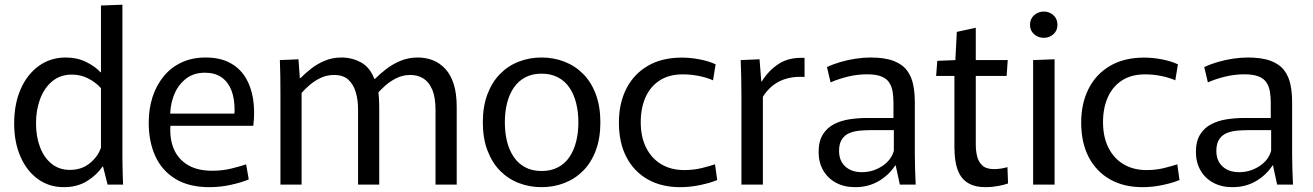

<svg xmlns="http://www.w3.org/2000/svg" viewBox="-20 -771 5486 802"><path d="M246.9 10.8Q185.3 10.8 138.7 -22.8Q92 -56.4 65.6 -116.5Q39.2 -176.6 39.2 -255.2Q39.2 -336.6 66.2 -398.4Q93.2 -460.2 141.9 -495.5Q190.7 -530.8 254.9 -530.8Q301.4 -530.8 339.2 -512.5Q377 -494.2 399.7 -469.2H401.7V-748L491.3 -751.4V-131.7Q491.3 -112.9 491.6 -88.9Q491.9 -64.9 492.6 -41.8Q493.3 -18.6 494.1 0H429.4L410.4 -75.4H408.4Q383.4 -38.8 342.6 -14Q301.8 10.8 246.9 10.8ZM272.2 -61.3Q321.8 -61.3 355.9 -89.8Q390.1 -118.3 401.7 -154.3V-402.8Q379.9 -427.1 348.6 -443.3Q317.2 -459.4 280.2 -459.4Q231.8 -459.4 198.3 -431.6Q164.8 -403.7 147.6 -357.7Q130.4 -311.6 130.4 -255.9Q130.4 -200.5 147.3 -156.2Q164.2 -111.8 195.9 -86.6Q227.6 -61.3 272.2 -61.3Z M854.7 10.8Q769.6 10.8 713.2 -23.5Q656.8 -57.8 629 -118.3Q601.2 -178.8 601.2 -258.1Q601.2 -316 617 -365.2Q632.8 -414.4 663.4 -451.8Q693.9 -489.3 738.1 -510Q782.3 -530.8 839.2 -530.8Q897.6 -530.8 938.6 -509.5Q979.7 -488.2 1004 -449.7Q1028.4 -411.2 1036.9 -359.1Q1045.4 -307.1 1038.1 -245.5H650.8L695.9 -279.1Q684.8 -213.9 700.3 -164.3Q715.8 -114.6 757.6 -86.2Q799.4 -57.8 866.2 -57.8Q909.2 -57.8 946.8 -67.1Q984.4 -76.3 1008.1 -84.5L1019.1 -21.6Q989.2 -8.9 945 0.9Q900.7 10.8 854.7 10.8ZM651.8 -296.6H958.8Q959.8 -301.8 959.8 -306.1Q959.8 -310.4 959.8 -312.8Q959.8 -360.4 946.2 -394.8Q932.5 -429.2 905.1 -448.2Q877.8 -467.3 835.7 -467.3Q786.7 -467.3 753.3 -439.4Q719.9 -411.6 704.1 -366.9Q688.3 -322.2 691.2 -271.9Z M1151.4 -382.2Q1151.4 -420.4 1150.9 -452.7Q1150.4 -485 1149 -520L1226.8 -523.4L1232.4 -445.2H1235.6Q1254.4 -464.3 1279.4 -484Q1304.3 -503.7 1336.4 -517.2Q1368.4 -530.8 1406.5 -530.8Q1450.8 -530.8 1488.3 -510.1Q1525.8 -489.3 1543.7 -441.2H1545.8Q1567 -462.3 1593.7 -482.9Q1620.4 -503.4 1653.3 -517.1Q1686.2 -530.8 1724.8 -530.8Q1759.5 -530.8 1788.7 -519.1Q1817.9 -507.4 1840.4 -483.1Q1862.9 -458.7 1875.3 -419.5Q1887.7 -380.3 1887.7 -325.1V0H1799.2V-311.2Q1799.2 -365.5 1785.2 -397.4Q1771.2 -429.3 1747.9 -443.6Q1724.6 -457.9 1694.4 -457.9Q1663.4 -457.9 1636.9 -445Q1610.3 -432.1 1589.4 -413.5Q1568.4 -394.9 1553.7 -377.2L1559.2 -402.8Q1561.6 -380.2 1562.8 -360.6Q1564.1 -341 1564.1 -316.1V0H1475.6V-313.7Q1475.6 -354.2 1465.9 -386.6Q1456.2 -419.1 1434.6 -438.5Q1412.9 -457.9 1375.9 -457.9Q1345.8 -457.9 1320.6 -446.2Q1295.4 -434.4 1274.9 -417.1Q1254.4 -399.7 1239.8 -382.7V0H1151.4Z M2242.2 10.8Q2191.6 10.8 2147 -6.5Q2102.4 -23.7 2068.9 -57.7Q2035.4 -91.6 2016.1 -142.6Q1996.8 -193.6 1996.8 -260Q1996.8 -326.4 2016.1 -377.4Q2035.4 -428.4 2068.9 -462.3Q2102.4 -496.3 2147 -513.5Q2191.6 -530.8 2242.2 -530.8Q2292.8 -530.8 2337.4 -513.5Q2382.1 -496.3 2415.8 -462.3Q2449.6 -428.4 2468.7 -377.4Q2487.8 -326.4 2487.8 -260Q2487.8 -193.6 2468.7 -142.6Q2449.6 -91.6 2415.8 -57.7Q2382.1 -23.7 2337.4 -6.5Q2292.8 10.8 2242.2 10.8ZM2242.2 -56.7Q2281.5 -56.7 2310.7 -72.1Q2339.9 -87.4 2358.6 -115.1Q2377.4 -142.8 2386.6 -179.8Q2395.9 -216.8 2395.9 -260Q2395.9 -303.2 2386.6 -340.2Q2377.4 -377.2 2358.6 -404.9Q2339.9 -432.6 2310.7 -447.9Q2281.5 -463.3 2242.2 -463.3Q2202.9 -463.3 2174.1 -447.9Q2145.2 -432.6 2126.2 -404.9Q2107.3 -377.2 2098 -340.2Q2088.8 -303.2 2088.8 -260Q2088.8 -216.8 2098 -179.8Q2107.3 -142.8 2126.2 -115.1Q2145.2 -87.4 2174.1 -72.1Q2202.9 -56.7 2242.2 -56.7Z M2821.6 10.8Q2743.1 10.8 2685.7 -21.7Q2628.3 -54.3 2596.7 -114.6Q2565.2 -174.9 2565.2 -258.8Q2565.2 -339.9 2596.5 -401Q2627.7 -462.1 2686.4 -496.2Q2745 -530.4 2828.3 -530.4Q2863.2 -530.4 2901.3 -523.3Q2939.4 -516.1 2969.3 -502.3L2958.3 -435.5Q2934.4 -446.4 2900.8 -453.4Q2867.2 -460.4 2831.9 -460.4Q2774.7 -460.4 2735.4 -434.9Q2696.2 -409.3 2676.3 -364.4Q2656.4 -319.4 2656.4 -260.8Q2656.4 -199.1 2678.9 -154.3Q2701.3 -109.4 2742.2 -85Q2783 -60.6 2837.9 -60.6Q2877.9 -60.6 2912.2 -69.2Q2946.5 -77.9 2966.7 -84.7L2975.8 -19.1Q2951.1 -8.1 2907.7 1.3Q2864.4 10.8 2821.6 10.8Z M3077 0V-372.9Q3077 -419.1 3076 -453.7Q3075 -488.3 3074 -520L3152.6 -523.4L3160 -430.9H3162.2Q3189.9 -476.2 3232.9 -504.3Q3275.9 -532.3 3340.7 -529.2V-449.5Q3283 -453.4 3239.1 -432.8Q3195.2 -412.2 3166.6 -366.7V0Z M3552.2 10.8Q3505.6 10.8 3471.3 -8.1Q3436.9 -26.9 3418.2 -60.1Q3399.4 -93.2 3399.4 -135.6Q3399.4 -180.7 3416.9 -208.9Q3434.3 -237.1 3463.5 -252.2Q3492.7 -267.3 3528.8 -272.8Q3564.9 -278.2 3601.9 -278.2H3712.1V-341.5Q3712.1 -365.9 3708.7 -387.3Q3705.3 -408.6 3694.7 -425.5Q3684.1 -442.4 3661.8 -451.5Q3639.6 -460.6 3601.8 -460.6Q3560.9 -460.6 3521.4 -450.9Q3481.8 -441.2 3449.4 -426.9L3434.3 -490.8Q3460.7 -503.3 3491.4 -512.2Q3522.1 -521.1 3554.3 -525.9Q3586.5 -530.8 3615.8 -530.8Q3675.7 -530.8 3712.7 -516.5Q3749.6 -502.3 3768.7 -476.6Q3787.7 -451 3794.5 -417.1Q3801.3 -383.3 3801.3 -344.4V-128.2Q3801.3 -98.6 3802.4 -63.4Q3803.5 -28.1 3804.9 0H3738.7L3721.3 -80.1H3719.5Q3693.6 -39.9 3650.5 -14.6Q3607.4 10.8 3552.2 10.8ZM3580.2 -51.8Q3625.3 -51.8 3663.8 -76.4Q3702.2 -101 3713.7 -141.1V-227.3H3613.7Q3593.9 -227.3 3571.4 -225.3Q3548.9 -223.3 3529.1 -215.5Q3509.3 -207.6 3497.1 -189.7Q3484.8 -171.8 3484.8 -140.7Q3484.8 -99.3 3510.9 -75.5Q3537 -51.8 3580.2 -51.8Z M4098 10.8Q4055.6 10.8 4029.5 -3.1Q4003.3 -17 3989.9 -40.7Q3976.6 -64.4 3971.6 -94Q3966.7 -123.6 3966.7 -156V-453.8H3890.3L3895.1 -516.8L3970.6 -520L3976.7 -637.8L4055.9 -655.1V-520H4189.4L4184.7 -453.8H4055.9V-166.3Q4055.9 -141.7 4061.4 -118.5Q4066.8 -95.3 4083.2 -79.9Q4099.5 -64.6 4132.1 -64.6Q4147.6 -64.6 4162.2 -67.1Q4176.8 -69.5 4188.2 -72.9L4190.7 -4.6Q4174.7 1.2 4148.9 6Q4123.1 10.8 4098 10.8Z M4295.4 -520 4385.1 -523.4V0H4295.4ZM4340.1 -613Q4316.4 -613 4299.4 -628.2Q4282.4 -643.3 4282.4 -667.3Q4282.4 -691.9 4299.4 -707.3Q4316.4 -722.7 4340.1 -722.7Q4363.7 -722.7 4380.4 -707.3Q4397.1 -691.9 4397.1 -667.3Q4397.1 -643.3 4380.4 -628.2Q4363.7 -613 4340.1 -613Z M4752.6 10.8Q4674.1 10.8 4616.7 -21.7Q4559.3 -54.3 4527.7 -114.6Q4496.2 -174.9 4496.2 -258.8Q4496.2 -339.9 4527.5 -401Q4558.7 -462.1 4617.4 -496.2Q4676 -530.4 4759.3 -530.4Q4794.2 -530.4 4832.3 -523.3Q4870.4 -516.1 4900.3 -502.3L4889.3 -435.5Q4865.4 -446.4 4831.8 -453.4Q4798.2 -460.4 4762.9 -460.4Q4705.7 -460.4 4666.4 -434.9Q4627.2 -409.3 4607.3 -364.4Q4587.4 -319.4 4587.4 -260.8Q4587.4 -199.1 4609.9 -154.3Q4632.3 -109.4 4673.2 -85Q4714 -60.6 4768.9 -60.6Q4808.9 -60.6 4843.2 -69.2Q4877.5 -77.9 4897.7 -84.7L4906.8 -19.1Q4882.1 -8.1 4838.7 1.3Q4795.4 10.8 4752.6 10.8Z M5128.2 10.8Q5081.6 10.8 5047.3 -8.1Q5012.9 -26.9 4994.2 -60.1Q4975.4 -93.2 4975.4 -135.6Q4975.4 -180.7 4992.9 -208.9Q5010.3 -237.1 5039.5 -252.2Q5068.7 -267.3 5104.8 -272.8Q5140.9 -278.2 5177.9 -278.2H5288.1V-341.5Q5288.1 -365.9 5284.7 -387.3Q5281.3 -408.6 5270.7 -425.5Q5260.1 -442.4 5237.8 -451.5Q5215.6 -460.6 5177.8 -460.6Q5136.9 -460.6 5097.4 -450.9Q5057.8 -441.2 5025.4 -426.9L5010.3 -490.8Q5036.7 -503.3 5067.4 -512.2Q5098.1 -521.1 5130.3 -525.9Q5162.5 -530.8 5191.8 -530.8Q5251.7 -530.8 5288.7 -516.5Q5325.6 -502.3 5344.7 -476.6Q5363.7 -451 5370.5 -417.1Q5377.3 -383.3 5377.3 -344.4V-128.2Q5377.3 -98.6 5378.4 -63.4Q5379.5 -28.1 5380.9 0H5314.7L5297.3 -80.1H5295.5Q5269.6 -39.9 5226.5 -14.6Q5183.4 10.8 5128.2 10.8ZM5156.2 -51.8Q5201.3 -51.8 5239.8 -76.4Q5278.2 -101 5289.7 -141.1V-227.3H5189.7Q5169.9 -227.3 5147.4 -225.3Q5124.9 -223.3 5105.1 -215.5Q5085.3 -207.6 5073.1 -189.7Q5060.8 -171.8 5060.8 -140.7Q5060.8 -99.3 5086.9 -75.5Q5113 -51.8 5156.2 -51.8Z"/></svg>

Font: Murecho Thin
Style: Regular
Weight: 100
Designer: Neil Summerour
Foundry: Positype
Version: Version 1.010